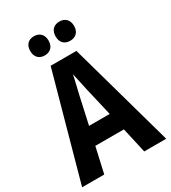

<svg xmlns="http://www.w3.org/2000/svg" viewBox="-218 -1025 1010 1135"><g transform="rotate(-30 287.0 -458.0)"><path d="M137 -850C137 -808 163 -785 199 -785C236 -785 262 -808 262 -850C262 -893 236 -916 199 -916C163 -916 137 -894 137 -850ZM310 -850C310 -808 335 -785 373 -785C410 -785 436 -808 436 -850C436 -893 410 -916 373 -916C336 -916 310 -894 310 -850ZM424 0H574L374 -715H198L0 0H151L190 -173H385ZM314 -483 358 -294H217L259 -484C265 -512 281 -573 287 -606C295 -568 304 -528 314 -483Z"/></g></svg>

Font: Noto Sans Sinhala Condensed
Style: Bold
Weight: 700
Width: 3
Designer: Jelle Bosma - Monotype Design Team
Foundry: Monotype Imaging Inc.
Version: Version 2.006